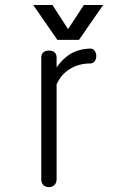

<svg xmlns="http://www.w3.org/2000/svg" viewBox="-20 -734 540 770"><path d="M190.4 -713.9H113.3L210 -574.2H296.9L393.6 -713.9H316.4L252.9 -617.2ZM145.5 -503.9V-14.6Q145.5 0 154.3 8.8Q163.1 16.6 175.8 16.6Q188.5 16.6 197.3 8.8Q207 0 207 -14.6V-395.5Q223.6 -433.6 256.8 -455.1Q293.9 -479.5 341.8 -479.5Q353.5 -479.5 360.4 -489.3Q366.2 -497.1 366.2 -509.8Q366.2 -521.5 359.4 -530.3Q353.5 -539.1 343.8 -539.1Q296.9 -539.1 258.8 -515.6Q230.5 -497.1 207 -463.9V-503.9Q207 -517.6 197.3 -525.4Q188.5 -531.2 175.8 -531.2Q163.1 -531.2 154.3 -524.4Q145.5 -516.6 145.5 -503.9Z"/></svg>

Font: GulimChe
Style: Regular
Weight: 400
Monospace: yes
Version: Version 2.21